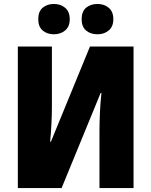

<svg xmlns="http://www.w3.org/2000/svg" viewBox="-20 -949 764 969"><path d="M70 0V-714H242V-411Q242 -370 239.5 -322Q237 -274 233 -234H237L434 -714H654V0H482V-292Q482 -329 484.5 -383Q487 -437 492 -480H488L291 0ZM173 -852Q173 -891 195.5 -910Q218 -929 252 -929Q286 -929 309 -909.5Q332 -890 332 -852Q332 -815 309 -795.5Q286 -776 252 -776Q218 -776 195.5 -795Q173 -814 173 -852ZM392 -852Q392 -891 414.5 -910Q437 -929 472 -929Q506 -929 529 -909.5Q552 -890 552 -852Q552 -815 529 -795.5Q506 -776 472 -776Q437 -776 414.5 -795Q392 -814 392 -852Z"/></svg>

Font: Noto Sans SemiCondensed Black
Style: Regular
Weight: 900
Width: 4
Designer: Monotype Design Team
Foundry: Monotype Imaging Inc.
Version: Version 2.013; ttfautohint (v1.8.4.7-5d5b)